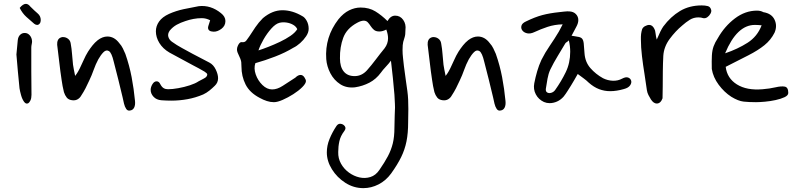

<svg xmlns="http://www.w3.org/2000/svg" viewBox="-20 -521 4131 994"><path d="M172 -392Q165 -392 157 -398Q137 -415 116.5 -433.5Q96 -452 82 -480Q99 -501 114 -501Q126 -501 137 -487Q159 -465 175 -451.5Q191 -438 191 -417Q191 -406 185.5 -399Q180 -392 172 -392ZM127 13Q115 20 105 6.5Q95 -7 89 -28.5Q83 -50 81 -64Q76 -108 72.5 -151.5Q69 -195 65 -239L72 -313Q74 -332 85.5 -342Q97 -352 112 -350Q125 -349 135 -337Q145 -325 146 -307Q146 -300 144 -291.5Q142 -283 142 -274Q142 -213 142 -152Q142 -91 143 -30Q143 -12 137.5 -1Q132 10 127 13Z M654 51Q641 54 633.5 43Q626 32 622 15.5Q618 -1 615 -16Q604 -63 592.5 -109Q581 -155 569 -201Q558 -248 544 -256.5Q530 -265 516 -251Q502 -237 489 -214Q475 -188 465 -159.5Q455 -131 442 -104Q433 -84 423 -64.5Q413 -45 401 -27Q394 -14 382 -7Q370 0 354 -2Q335 -4 325.5 -16Q316 -28 311 -44Q307 -60 304 -76Q301 -92 299 -107Q292 -153 287 -198Q282 -243 276 -289Q275 -303 280 -313.5Q285 -324 298 -328Q300 -329 303 -329Q306 -329 307 -329Q321 -329 332.5 -320Q344 -311 346 -296Q351 -269 353 -241Q355 -213 358 -186Q361 -166 369 -128Q379 -141 384.5 -151Q390 -161 393 -167Q404 -189 413.5 -211Q423 -233 436 -254Q447 -271 459 -286Q471 -301 486 -313Q511 -332 536 -332Q572 -332 598 -297Q609 -285 616 -270.5Q623 -256 629 -242Q650 -182 661.5 -121.5Q673 -61 679 2Q681 23 674.5 36Q668 49 654 51Z M867 0Q854 0 841 -0.5Q828 -1 815 -2Q790 -4 775 -20Q760 -36 760 -56Q760 -70 769 -85Q778 -100 791 -100Q803 -100 810 -85Q818 -70 827.5 -64.5Q837 -59 850 -59Q872 -59 903 -64.5Q934 -70 963 -79.5Q992 -89 1008 -100Q1018 -106 1035.5 -114.5Q1053 -123 1053 -136Q1052 -142 1038.5 -150.5Q1025 -159 1008.5 -167.5Q992 -176 981 -182Q950 -199 919 -215.5Q888 -232 857 -249Q823 -269 805 -298.5Q787 -328 787 -359Q787 -386 803.5 -409.5Q820 -433 855 -449Q891 -465 930.5 -473.5Q970 -482 1009 -489Q1071 -496 1124 -453Q1147 -435 1147 -412Q1147 -387 1126 -371.5Q1105 -356 1085 -357Q1057 -358 1057 -378Q1057 -383 1062 -397Q1067 -411 1068 -416Q1047 -427 1025 -427Q1003 -427 981.5 -423Q960 -419 940 -412Q915 -404 895 -393Q875 -382 859 -363Q847 -346 851.5 -330.5Q856 -315 870 -305Q895 -287 922 -272.5Q949 -258 976 -243Q998 -231 1020 -220Q1042 -209 1064 -197Q1085 -186 1097 -161Q1109 -136 1109 -116Q1109 -93 1092 -77Q1079 -64 1064 -52Q1049 -40 1032 -32Q992 -15 950.5 -7.5Q909 0 867 0Z M1398 8Q1380 8 1361.5 2Q1343 -4 1325 -14Q1273 -41 1251.5 -83.5Q1230 -126 1230 -177Q1230 -192 1229 -199.5Q1228 -207 1224 -217.5Q1220 -228 1210 -249Q1203 -266 1211.5 -284.5Q1220 -303 1230 -303Q1247 -300 1255.5 -311.5Q1264 -323 1271 -333Q1285 -355 1302 -380Q1319 -405 1341 -427Q1390 -468 1442 -468Q1494 -468 1546 -437Q1558 -431 1568 -413Q1578 -395 1578 -372Q1578 -353 1565 -333.5Q1552 -314 1534 -298Q1516 -282 1499 -274Q1456 -248 1404 -228Q1352 -208 1302 -194Q1293 -167 1304 -135.5Q1315 -104 1338.5 -81Q1362 -58 1389 -58Q1415 -58 1443.5 -76.5Q1472 -95 1509 -119Q1523 -133 1536 -133Q1548 -133 1556 -120.5Q1564 -108 1564 -102Q1564 -89 1545 -70Q1526 -51 1498.5 -33.5Q1471 -16 1443.5 -4Q1416 8 1398 8ZM1318 -260Q1340 -267 1369.5 -278.5Q1399 -290 1429.5 -304.5Q1460 -319 1484 -335.5Q1508 -352 1519 -370Q1513 -384 1497 -393Q1481 -402 1462 -404.5Q1443 -407 1427 -403Q1407 -398 1385 -373.5Q1363 -349 1345 -318Q1327 -287 1318 -260Z M1861 453Q1811 453 1768 425.5Q1725 398 1698.5 355.5Q1672 313 1672 268Q1672 233 1686 198.5Q1700 164 1722 131Q1731 118 1744.5 120Q1758 122 1765.5 133Q1773 144 1762 158Q1743 183 1737 210Q1731 237 1731 266Q1730 299 1745.5 326.5Q1761 354 1786.5 372.5Q1812 391 1841 397.5Q1870 404 1897.5 395.5Q1925 387 1944 359Q1971 320 1988 288Q2005 256 2013.5 221.5Q2022 187 2022 140Q2023 96 2023.5 76Q2024 56 2024.5 48.5Q2025 41 2025 36Q2025 31 2024.5 17Q2024 3 2022 -31Q2019 -70 2014 -117Q2009 -164 2004 -207Q1994 -193 1977.5 -175.5Q1961 -158 1952 -145Q1927 -111 1892.5 -93Q1858 -75 1818 -69Q1774 -64 1741.5 -85Q1709 -106 1690.5 -141.5Q1672 -177 1669 -215Q1661 -329 1732 -421Q1758 -453 1787.5 -467.5Q1817 -482 1847 -482Q1891 -482 1923.5 -462Q1956 -442 1986 -412Q2002 -440 2026 -440Q2052 -440 2067.5 -418Q2083 -396 2079 -366Q2079 -341 2075 -329Q2071 -317 2067.5 -304Q2064 -291 2064 -262Q2064 -242 2066.5 -221Q2069 -200 2071 -180Q2077 -133 2081.5 -102.5Q2086 -72 2089 -49.5Q2092 -27 2093 -5.5Q2094 16 2094 43.5Q2094 71 2093 112Q2093 168 2084.5 210.5Q2076 253 2057 292Q2038 331 2005 377Q1978 414 1940 433.5Q1902 453 1861 453ZM1816 -127Q1852 -127 1879 -156Q1903 -183 1925.5 -213Q1948 -243 1971 -271Q1989 -295 1989 -323Q1989 -343 1980 -368Q1961 -358 1944 -358Q1926 -358 1916 -366.5Q1906 -375 1899 -386Q1892 -397 1884 -405.5Q1876 -414 1863 -414Q1849 -414 1829 -403Q1775 -374 1757 -325.5Q1739 -277 1740 -219Q1740 -175 1759.5 -151Q1779 -127 1816 -127Z M2572 51Q2559 54 2551.5 43Q2544 32 2540 15.5Q2536 -1 2533 -16Q2522 -63 2510.5 -109Q2499 -155 2487 -201Q2476 -248 2462 -256.5Q2448 -265 2434 -251Q2420 -237 2407 -214Q2393 -188 2383 -159.5Q2373 -131 2360 -104Q2351 -84 2341 -64.5Q2331 -45 2319 -27Q2312 -14 2300 -7Q2288 0 2272 -2Q2253 -4 2243.5 -16Q2234 -28 2229 -44Q2225 -60 2222 -76Q2219 -92 2217 -107Q2210 -153 2205 -198Q2200 -243 2194 -289Q2193 -303 2198 -313.5Q2203 -324 2216 -328Q2218 -329 2221 -329Q2224 -329 2225 -329Q2239 -329 2250.5 -320Q2262 -311 2264 -296Q2269 -269 2271 -241Q2273 -213 2276 -186Q2279 -166 2287 -128Q2297 -141 2302.5 -151Q2308 -161 2311 -167Q2322 -189 2331.5 -211Q2341 -233 2354 -254Q2365 -271 2377 -286Q2389 -301 2404 -313Q2429 -332 2454 -332Q2490 -332 2516 -297Q2527 -285 2534 -270.5Q2541 -256 2547 -242Q2568 -182 2579.5 -121.5Q2591 -61 2597 2Q2599 23 2592.5 36Q2586 49 2572 51Z M2893 -395Q2851 -394 2815 -382Q2779 -370 2747 -355Q2726 -345 2709.5 -348.5Q2693 -352 2684.5 -363Q2676 -374 2679.5 -387.5Q2683 -401 2703 -410Q2750 -433 2788 -443Q2826 -453 2874 -458Q2882 -459 2900.5 -461Q2919 -463 2927 -462Q2949 -461 2961.5 -448Q2974 -435 2974 -417Q2974 -401 2963.5 -382Q2953 -363 2939 -336Q2948 -335 2955 -333.5Q2962 -332 2969 -331Q2986 -329 2993 -321.5Q3000 -314 3002 -296.5Q3004 -279 3006 -246Q3009 -200 3036.5 -168.5Q3064 -137 3102 -116Q3126 -104 3152.5 -103Q3179 -102 3201 -114Q3220 -124 3232 -119.5Q3244 -115 3247.5 -103.5Q3251 -92 3242 -79Q3233 -66 3210 -60Q3172 -49 3139 -49Q3109 -49 3081.5 -59.5Q3054 -70 3028 -93Q3016 -105 3002 -115Q2988 -125 2971 -138Q2961 -121 2953 -106.5Q2945 -92 2936 -78Q2927 -64 2918 -49.5Q2909 -35 2898 -21Q2883 -4 2864 4.5Q2845 13 2825 13Q2810 13 2796 7Q2768 -6 2754 -32.5Q2740 -59 2746 -90Q2752 -121 2761 -152Q2770 -183 2783 -211Q2802 -249 2826.5 -284.5Q2851 -320 2873 -357Q2877 -364 2881.5 -373Q2886 -382 2893 -395ZM2925 -312Q2919 -306 2914 -303Q2909 -300 2907 -297Q2887 -263 2866.5 -229.5Q2846 -196 2829 -161Q2819 -139 2814.5 -113.5Q2810 -88 2806 -62Q2804 -48 2812.5 -42.5Q2821 -37 2833.5 -40.5Q2846 -44 2854 -55Q2886 -100 2909 -147.5Q2932 -195 2932 -253Q2932 -283 2925 -312Z M3380 15Q3364 15 3350 -6Q3343 -17 3337 -29Q3331 -41 3329 -54Q3324 -93 3316.5 -138.5Q3309 -184 3303.5 -230.5Q3298 -277 3298 -316Q3298 -324 3298 -331Q3298 -338 3299 -345Q3301 -359 3304 -368.5Q3307 -378 3318 -385Q3331 -392 3341 -392Q3358 -392 3368 -371Q3372 -365 3374 -347.5Q3376 -330 3380 -316Q3391 -342 3399 -358Q3407 -374 3414 -384Q3452 -435 3500.5 -464Q3549 -493 3613 -493Q3630 -493 3644 -489.5Q3658 -486 3662 -469Q3664 -461 3658 -450Q3652 -439 3642 -432Q3632 -425 3621 -427Q3609 -431 3596 -431Q3571 -431 3551 -418.5Q3531 -406 3512 -389Q3477 -360 3447 -319.5Q3417 -279 3414 -232Q3412 -195 3411.5 -151Q3411 -107 3411 -72L3410 -12Q3400 15 3380 15Z M3894 8Q3857 8 3829.5 5Q3802 2 3766 -20Q3729 -44 3700.5 -82.5Q3672 -121 3665 -164Q3664 -207 3665.5 -234Q3667 -261 3674.5 -281.5Q3682 -302 3696 -323Q3731 -385 3784.5 -425.5Q3838 -466 3899 -466Q3918 -466 3932 -458Q3975 -451 3990 -419Q4005 -387 3990 -352Q3971 -314 3937.5 -287Q3904 -260 3855 -235Q3806 -210 3737 -175Q3744 -116 3795 -84Q3846 -52 3928 -59Q3965 -62 3995 -69Q4025 -76 4043 -72.5Q4061 -69 4061 -40Q4061 -27 4042 -18Q4023 -9 3995.5 -3Q3968 3 3940 5.5Q3912 8 3894 8ZM3734 -245Q3799 -267 3850 -299.5Q3901 -332 3923 -390Q3913 -391 3904.5 -391.5Q3896 -392 3888 -392Q3795 -392 3734 -245Z"/></svg>

Font: Mynerve
Style: Regular
Weight: 400
Designer: Carolina Short
Foundry: Carolina Short
Version: Version 1.000; ttfautohint (v1.8.4.7-5d5b)